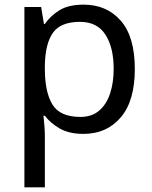

<svg xmlns="http://www.w3.org/2000/svg" viewBox="-20 -566 655 826"><path d="M340 -546Q439 -546 499.5 -477Q560 -408 560 -269Q560 -132 499.5 -61Q439 10 339 10Q277 10 236.5 -13.5Q196 -37 173 -68H167Q169 -51 171 -25Q173 1 173 20V240H85V-536H157L169 -463H173Q197 -498 236 -522Q275 -546 340 -546ZM324 -472Q242 -472 208.5 -426Q175 -380 173 -286V-269Q173 -170 205.5 -116.5Q238 -63 326 -63Q375 -63 406.5 -90Q438 -117 453.5 -163.5Q469 -210 469 -270Q469 -362 433.5 -417Q398 -472 324 -472Z"/></svg>

Font: Noto Sans Tangsa
Style: Regular
Weight: 400
Designer: David Williams
Foundry: Google LLC
Version: Version 1.504